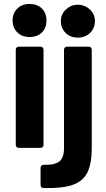

<svg xmlns="http://www.w3.org/2000/svg" viewBox="-20 -751 538 975"><path d="M44 -647Q44 -684 68 -707.5Q92 -731 130 -731Q169 -731 192.5 -708Q216 -685 216 -647Q216 -609 192.5 -586Q169 -563 130 -563Q92 -563 68 -586.5Q44 -610 44 -647ZM60 -17V-497Q60 -514 77 -514H184Q201 -514 201 -497V-17Q201 0 184 0H77Q60 0 60 -17ZM289 -644Q289 -679 315 -703Q341 -727 375 -727Q410 -727 436 -703Q462 -679 462 -644Q462 -608 437.5 -584Q413 -560 375 -560Q337 -560 313 -584Q289 -608 289 -644ZM186 187V102Q186 86 204 86Q260 87 282.5 68Q305 49 305 2V-497Q305 -514 322 -514H429Q446 -514 446 -497V0Q446 80 424 124.5Q402 169 350 187.5Q298 206 203 204Q186 204 186 187Z"/></svg>

Font: Barlow
Style: Bold
Weight: 700
Designer: Jeremy Tribby
Foundry: Jeremy Tribby
Version: Version 1.101 August 23, 2024